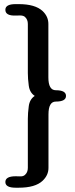

<svg xmlns="http://www.w3.org/2000/svg" viewBox="-20 -708 357 909"><path d="M54.2 180.7H68.4Q147 180.7 181.6 147.9Q209.5 121.6 209.5 86.9V-166Q209.5 -227.1 244.1 -227.1Q292.5 -227.1 292.5 -253.9Q292.5 -280.8 244.1 -280.8Q209 -280.8 209 -341.8V-594.7Q209 -629.9 181.6 -655.8Q146.5 -688.5 68.4 -688.5H54.2Q5.4 -688.5 5.4 -661.6Q5.4 -632.8 54.2 -634.3L74.2 -634.8Q90.8 -634.8 98.1 -627.9Q111.8 -615.7 111.8 -594.7V-362.3Q111.8 -335.4 116.2 -302.5Q120.6 -269.5 144.5 -253.9Q120.6 -238.3 116.2 -205.3Q111.8 -172.4 111.8 -145.5V86.9Q111.8 107.9 98.1 120.1Q89.8 127.9 74.2 127L54.2 126.5Q5.4 126.5 5.4 153.8Q5.4 180.7 54.2 180.7Z"/></svg>

Font: Gayathri
Style: Bold
Weight: 700
Designer: Binoy Dominic <binoy.domenic@gmail.com>
Foundry: SMC
Version: Version 1.000